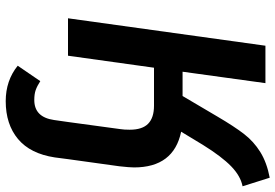

<svg xmlns="http://www.w3.org/2000/svg" viewBox="-166 -580 964 672"><g transform="rotate(90 316.0 -244.0)"><path d="M566 -231Q566 -216 562 -180L537 0L531 46Q518 132 466.5 175Q415 218 334 218Q262 218 210 176L264 97Q281 108 295 113Q309 118 330 118Q390 118 400 49L407 0L432 -184Q434 -196 434 -216Q434 -260 413 -280.5Q392 -301 350 -301H217L175 0H44L140 -691H271L231 -401H316L388 -523Q422 -581 448.5 -615.5Q475 -650 512 -673Q549 -696 602 -706L632 -611Q596 -604 562 -571Q528 -538 487 -472L441 -396Q566 -370 566 -231Z"/></g></svg>

Font: FiraGO Medium
Style: Italic
Weight: 500
Italic angle: -8°
Designer: bBox Type GmbH
Foundry: bBox Type GmbH
Version: Version 1.001